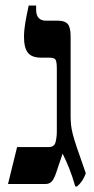

<svg xmlns="http://www.w3.org/2000/svg" viewBox="-20 -667 341 696"><path d="M253 9Q242 -29 230.5 -57.5Q219 -86 207 -110L188 -54Q179 -24 170 -12Q161 0 145 0H9L42 -134H157Q177 -134 181.5 -152Q186 -170 186 -191V-417Q186 -441 182 -449.5Q178 -458 159 -458H129Q95 -458 81 -476Q67 -494 67 -533Q67 -557 71.5 -583.5Q76 -610 84 -647H111V-632Q111 -592 147 -592H191Q215 -592 225.5 -580Q236 -568 236 -534V-247Q236 -229 237.5 -214.5Q239 -200 243.5 -182Q248 -164 258 -134L291 -39Q286 -24 278 -12Q270 0 259 9Z"/></svg>

Font: Noto Serif Hebrew ExtraCondensed
Style: Bold
Weight: 700
Width: 2
Designer: Monotype Design Team
Foundry: Monotype Imaging Inc.
Version: Version 2.004; ttfautohint (v1.8.4.7-5d5b)